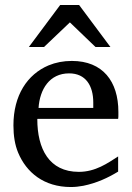

<svg xmlns="http://www.w3.org/2000/svg" viewBox="-20 -739 530 772"><path d="M131 -261H455C456 -266 456 -271 456 -276V-289C456 -412 393 -494 269 -494C235 -494 204 -488 175 -476C90 -440 34 -356 34 -235C34 -193 40 -156 53 -125C86 -46 156 13 265 13C282 13 299 11 315 8C369 -3 414 -24 455 -49V-110C413 -83 364 -48 297 -48C177 -48 130 -141 130 -260ZM355 -327V-305H135C140 -380 179 -444 258 -444C325 -444 355 -394 355 -327ZM364 -550H424L298 -719H222L96 -550H157L261 -649Z"/></svg>

Font: Veleka
Style: Regular
Weight: 400
Designer: Stefan Peev, Context Ltd, 2016; SIL International, 1997-2014.
Foundry: Stefan Peev, Context Ltd, 2016
Version: Version 1.000